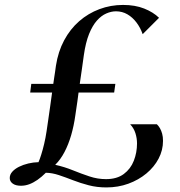

<svg xmlns="http://www.w3.org/2000/svg" viewBox="-20 -772 749 798"><path d="M422 7Q383 7 348.5 -2Q314 -11 283.2 -23Q252.5 -35 224.8 -44.2Q197 -53.5 170.5 -54Q153 -36.5 135.8 -24.5Q118.5 -12.5 101.5 -6.2Q84.5 0 67 0Q45 0 32.8 -9Q20.5 -18 20.5 -32Q20.5 -46.5 31 -58.2Q41.5 -70 59 -78.8Q76.5 -87.5 97.5 -92.5Q118.5 -97.5 140 -98Q145 -109 151.2 -128.8Q157.5 -148.5 163.5 -173.8Q169.5 -199 173.5 -226Q176.5 -246 180.5 -274Q184.5 -302 188.8 -331.8Q193 -361.5 196.5 -387.5H105.5L110 -423.5H201.5Q203.5 -436.5 205.2 -449Q207 -461.5 209 -474Q211 -486.5 212.5 -499Q221.5 -557.5 246.5 -604.2Q271.5 -651 309 -683.8Q346.5 -716.5 393.2 -734Q440 -751.5 491.5 -751.5Q541.5 -751.5 579.2 -736.5Q617 -721.5 641 -698L573 -630Q563.5 -657 547.2 -678.5Q531 -700 509.5 -712.5Q488 -725 462 -725Q442.5 -725 421.8 -716Q401 -707 382.8 -686.5Q364.5 -666 350.2 -630.8Q336 -595.5 328.5 -543Q324.5 -513.5 320.2 -483.5Q316 -453.5 311.5 -423.5H459.5L454.5 -387.5H306.5Q305 -374.5 301.8 -351.8Q298.5 -329 293 -292Q287 -249 275.8 -210.2Q264.5 -171.5 248 -140Q231.5 -108.5 209.5 -87Q248 -78.5 283 -64.2Q318 -50 351.8 -38.8Q385.5 -27.5 420.5 -27.5Q466 -27.5 494.5 -48.8Q523 -70 536.2 -104Q549.5 -138 549.5 -176Q549.5 -197 543 -218Q536.5 -239 521 -255.5H632Q639 -249 644.8 -239Q650.5 -229 654 -216.2Q657.5 -203.5 657.5 -186.5Q657.5 -147.5 639.2 -112.8Q621 -78 588.5 -51Q556 -24 513.5 -8.5Q471 7 422 7Z"/></svg>

Font: Merriweather 144pt Medium
Style: Italic
Weight: 500
Italic angle: -7.8°
Version: Version 2.101